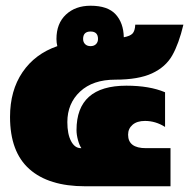

<svg xmlns="http://www.w3.org/2000/svg" viewBox="-20 -650 660 670"><path d="M15 -242Q15 -334 58.5 -398Q102 -462 180 -489Q177 -501 177 -514Q177 -568 210 -599Q243 -630 296 -630Q356 -630 383.5 -600Q411 -570 412 -520Q434 -524 442.5 -533Q451 -542 452 -564H620Q604 -497 581 -456.5Q558 -416 510.5 -394Q463 -372 382 -372Q304 -372 259.5 -330.5Q215 -289 215 -224Q215 -182 228 -157.5Q241 -133 262 -133H264Q257 -143 252 -161.5Q247 -180 247 -196Q247 -351 421 -351Q502 -351 556 -328V-207Q523 -228 486 -228Q458 -228 442.5 -214.5Q427 -201 427 -180Q427 -133 489 -133H575V0H277Q150 0 82.5 -60Q15 -120 15 -242ZM322 -514Q322 -540 296 -540Q270 -540 270 -514Q270 -503 277 -496Q284 -489 296 -489Q308 -489 315 -496Q322 -503 322 -514Z"/></svg>

Font: Prompt Black
Style: Regular
Weight: 900
Designer: Katatrad Team
Foundry: CadsonDemak
Version: Version 1.000